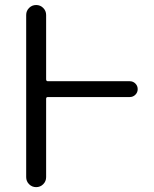

<svg xmlns="http://www.w3.org/2000/svg" viewBox="-20 -773 616 770"><path d="M500 -447.3Q513.7 -447.3 522.9 -438Q532.2 -428.7 532.2 -415.5Q532.2 -402.3 522.9 -393.1Q513.7 -383.8 500 -383.8H171.9Q165 -383.8 165 -377V-62.5Q165 -45.9 153.3 -34.2Q141.6 -22.5 125 -22.5Q108.4 -22.5 96.7 -34.2Q85 -45.9 85 -62.5V-712.9Q85 -729.5 96.7 -741.2Q108.4 -752.9 125 -752.9Q141.6 -752.9 153.3 -741.2Q165 -729.5 165 -712.9V-455.1Q165 -447.3 171.9 -447.3Z"/></svg>

Font: Gen Jyuu Gothic Normal
Style: Regular
Weight: 300
Designer: [Source Han Sans]
Ryoko NISHIZUKA  (kana & ideographs); Paul D. Hunt (Latin, Greek & Cyrillic); Wenlong ZHANG  (bopomofo
Version: Version 1.002.20150607